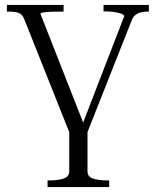

<svg xmlns="http://www.w3.org/2000/svg" viewBox="-20 -536 633 779"><path d="M335 0H261L78 -459Q73 -472 64.5 -478.5Q56 -485 43 -487Q30 -489 13 -489H8V-516H238V-489H235Q216 -489 194.5 -488.5Q173 -488 158.5 -486Q144 -484 144 -480L324 -22L310 -20L484 -470Q484 -476 472 -480.5Q460 -485 441.5 -487.5Q423 -490 403 -490H400V-516H584V-489H581Q564 -489 550.5 -485.5Q537 -482 527.5 -473.5Q518 -465 513 -450ZM261 0H335V159Q335 181 357.5 188.5Q380 196 415 196H423V223H173V196H181Q215 196 238 188.5Q261 181 261 159Z"/></svg>

Font: Roboto Serif 120pt Expanded Light
Style: Regular
Weight: 300
Width: 7
Designer: Greg Gazdowicz
Foundry: Commercial Type
Version: Version 1.008